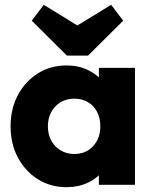

<svg xmlns="http://www.w3.org/2000/svg" viewBox="-20 -768 635 798"><path d="M257 10Q190 10 137.5 -23Q85 -56 54.5 -113Q24 -170 24 -243Q24 -316 54.5 -373Q85 -430 137.5 -463Q190 -496 257 -496Q306 -496 345.5 -477Q385 -458 410 -424.5Q435 -391 438 -348V-138Q435 -95 410.5 -61.5Q386 -28 346 -9Q306 10 257 10ZM288 -128Q337 -128 367 -160.5Q397 -193 397 -243Q397 -277 383.5 -303Q370 -329 345.5 -343.5Q321 -358 289 -358Q257 -358 232.5 -343.5Q208 -329 193.5 -303Q179 -277 179 -243Q179 -210 193 -184Q207 -158 232 -143Q257 -128 288 -128ZM391 0V-131L414 -249L391 -367V-486H541V0ZM442 -748 492 -682 346 -537H258L112 -682L162 -748L360 -626L244 -627Z"/></svg>

Font: Outfit Thin
Style: Bold
Weight: 700
Version: Version 1.100;gftools[0.9.27]